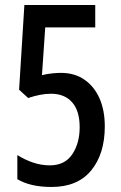

<svg xmlns="http://www.w3.org/2000/svg" viewBox="-20 -734 481 764"><path d="M223 -444Q277 -444 316 -417Q355 -390 376 -342.5Q397 -295 397 -231Q397 -122 343 -56Q289 10 185 10Q101 10 49 -21V-117Q79 -98 112 -87Q145 -76 178 -76Q238 -76 267.5 -120Q297 -164 297 -228Q297 -293 267 -327Q237 -361 183 -361Q161 -361 138.5 -356.5Q116 -352 92 -344L56 -377L77 -714H359V-625H160L147 -435Q168 -440 187 -442Q206 -444 223 -444Z"/></svg>

Font: Noto Sans Lao UI ExtCond Med
Style: Regular
Weight: 500
Width: 2
Designer: Monotype Design Team
Foundry: Monotype Imaging Inc.
Version: Version 2.000; ttfautohint (v1.8.4.7-5d5b)